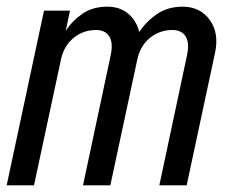

<svg xmlns="http://www.w3.org/2000/svg" viewBox="-37 -556 675 576"><path d="M-17 0 95 -524H173L160 -463Q179 -493 210 -514.5Q241 -536 285 -536Q322 -536 347 -515.5Q372 -495 381 -460Q401 -491 433.5 -513.5Q466 -536 511 -536Q563 -536 592 -496.5Q621 -457 608 -397L523 0H441L524 -390Q532 -427 520 -446.5Q508 -466 480 -466Q442 -466 413 -442.5Q384 -419 375 -378L294 0H212L295 -390Q303 -427 291 -446.5Q279 -466 251 -466Q213 -466 184 -442.5Q155 -419 146 -378L65 0Z"/></svg>

Font: Fragment Mono SC
Style: Italic
Weight: 400
Italic angle: -12°
Monospace: yes
Designer: Wei Huang based on Nimbus Sans by URW Studio, based on Helvetica by Max Miedinger.
Foundry: Wei Huang
Version: Version 1.012; ttfautohint (v1.8.4.7-5d5b)